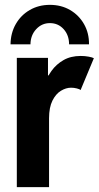

<svg xmlns="http://www.w3.org/2000/svg" viewBox="-20 -771 407 791"><path d="M49.3 0V-532.7H177.7V-460.4H192.4L164.1 -424.8Q173.3 -452.6 192.6 -479.5Q211.9 -506.3 241.7 -523.4Q271.5 -540.5 312.5 -540.5Q329.6 -540.5 345.2 -537.6Q360.8 -534.7 366.7 -531.2L312 -399.9Q308.1 -403.8 296.4 -406.7Q284.7 -409.7 272.9 -409.7Q252 -409.7 231 -397Q210 -384.3 196 -356.4Q182.1 -328.6 182.1 -283.7V0ZM185.5 -751Q232.4 -751 268.8 -729.7Q305.2 -708.5 326.2 -671.6Q347.2 -634.8 346.7 -588.4H264.6Q264.6 -626 242.2 -650.9Q219.7 -675.8 185.5 -675.8Q152.3 -675.8 129.2 -650.9Q106 -626 105.5 -588.4H23.4Q23.9 -634.8 44.9 -671.6Q65.9 -708.5 102.5 -729.7Q139.2 -751 185.5 -751Z"/></svg>

Font: Reddit Sans Condensed
Style: Bold
Weight: 700
Designer: Stephen Hutchings
Foundry: Reddit
Version: Version 1.014